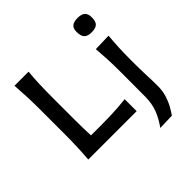

<svg xmlns="http://www.w3.org/2000/svg" viewBox="-234 -926 1312 1312"><g transform="rotate(-45 421.5 -270.0)"><path d="M77.5 0Q82 -58.5 84.2 -113.2Q86.5 -168 86.5 -234.5V-474.5Q86.5 -542.5 84.2 -598Q82 -653.5 77.5 -713H213.5Q208 -653.5 206 -597.8Q204 -542 204 -474.5V-253Q204 -211 204.8 -174.8Q205.5 -138.5 207.5 -103.5H295.5Q350.5 -103.5 392.8 -104.8Q435 -106 471 -108.8Q507 -111.5 545 -116V0ZM578 195.5Q614.5 145.5 635.5 92.2Q656.5 39 656.5 -33L657 -218V-268Q657 -337.5 654.5 -390.2Q652 -443 647.5 -497L774 -500.5Q769 -445.5 766.5 -392Q764 -338.5 764 -268Q764 -183 766.5 -127.5Q769 -72 769 -20Q769 28 756.5 68Q744 108 726.5 139Q709 170 693.5 192ZM709 -598Q671.5 -598 654.5 -614.8Q637.5 -631.5 637.5 -675Q637.5 -706 654.5 -721Q671.5 -736 710 -736Q748 -736 765 -719.8Q782 -703.5 782 -670.5Q782 -630.5 765 -614.2Q748 -598 709 -598Z"/></g></svg>

Font: Commissioner Flair Medium
Style: Regular
Weight: 500
Designer: Kostas Bartsokas
Foundry: Kostas Bartsokas
Version: Version 1.000; ttfautohint (v1.8.3)